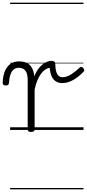

<svg xmlns="http://www.w3.org/2000/svg" viewBox="-76 -976 653 1442"><path d="M157 15Q144 15 138 10.5Q132 6 132 -4V-374Q132 -424 114.5 -445.5Q97 -467 66 -467Q44 -467 28.5 -455.5Q13 -444 3.5 -418.5Q-6 -393 -9 -352Q-9 -343 -15 -338.5Q-21 -334 -33 -334Q-43 -334 -49.5 -338.5Q-56 -343 -56 -355Q-54 -408 -38.5 -443.5Q-23 -479 4 -497Q31 -515 67 -515Q90 -515 109.5 -509.5Q129 -504 143.5 -491.5Q158 -479 167.5 -459.5Q177 -440 181 -412L182 -403Q194 -435 210 -456.5Q226 -478 243.5 -492Q261 -506 278 -512.5Q295 -519 309 -519Q323 -519 331 -514Q339 -509 339 -494Q340 -456 347.5 -434.5Q355 -413 366.5 -404.5Q378 -396 391 -396Q425 -396 458 -417Q491 -438 524 -470Q529 -475 536 -473.5Q543 -472 549 -465Q555 -458 556.5 -451Q558 -444 553 -439Q518 -401 476 -376.5Q434 -352 391 -352Q367 -352 346.5 -363Q326 -374 313.5 -399.5Q301 -425 297 -467Q281 -465 264.5 -454Q248 -443 232.5 -422.5Q217 -402 204.5 -372Q192 -342 184 -303V-4Q184 6 177.5 10.5Q171 15 157 15ZM0 436H551V446H0ZM0 -20H551V0H0ZM0 -505H551V-500H0ZM0 -956H551V-946H0Z"/></svg>

Font: Playwrite HU Guides
Style: Regular
Weight: 400
Designer: Veronika Burian, José Scaglione
Foundry: TypeTogether
Version: Version 1.003